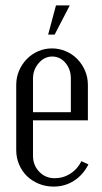

<svg xmlns="http://www.w3.org/2000/svg" viewBox="-20 -682 379 710"><path d="M40 -368Q40 -396 50.5 -420.5Q61 -445 79 -463.5Q97 -482 121 -492.5Q145 -503 172 -503Q199 -503 223.5 -492.5Q248 -482 266 -463.5Q284 -445 294.5 -420.5Q305 -396 305 -368V-237H102V-106Q102 -71 125 -47Q148 -23 182 -23Q214 -23 240.5 -40Q267 -57 281 -86L307 -74Q287 -35 253.5 -13.5Q220 8 178 8Q149 8 123.5 -2.5Q98 -13 79.5 -31Q61 -49 50.5 -74Q40 -99 40 -127ZM242 -267V-391Q242 -426 222 -449.5Q202 -473 173 -473Q144 -473 123 -448.5Q102 -424 102 -391V-267ZM158 -554 187 -662H238L182 -554Z"/></svg>

Font: Moniqa Paragraph
Style: Regular
Weight: 400
Designer: Rajesh Rajput
Foundry: Rajesh Rajput
Version: Version 1.000